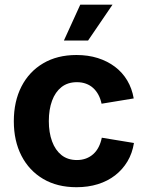

<svg xmlns="http://www.w3.org/2000/svg" viewBox="-20 -783 625 814"><path d="M304.2 10.7Q222.7 10.7 163.1 -24.4Q103.5 -59.6 71 -122.6Q38.6 -185.5 38.6 -269Q38.6 -353 71 -416.3Q103.5 -479.5 163.1 -514.6Q222.7 -549.8 304.2 -549.8Q353.5 -549.8 394.5 -536.9Q435.5 -523.9 467.3 -500Q499 -476.1 519.3 -442.1Q539.6 -408.2 546.9 -365.7L410.6 -343.3Q406.2 -364.3 397.2 -381.1Q388.2 -397.9 375 -409.9Q361.8 -421.9 344.5 -428.2Q327.1 -434.6 306.2 -434.6Q267.1 -434.6 240.7 -413.8Q214.4 -393.1 200.7 -356Q187 -318.8 187 -269.5Q187 -221.2 200.7 -183.8Q214.4 -146.5 240.7 -125.5Q267.1 -104.5 306.2 -104.5Q327.1 -104.5 344.7 -111.1Q362.3 -117.7 375.7 -129.9Q389.2 -142.1 398.2 -159.7Q407.2 -177.2 411.6 -199.2L547.9 -176.8Q541 -133.3 520.5 -98.9Q500 -64.5 468.3 -39.8Q436.5 -15.1 395 -2.2Q353.5 10.7 304.2 10.7ZM251 -611.3 320.3 -763.2H457L353.5 -611.3Z"/></svg>

Font: Inter 16pt
Style: Bold
Weight: 700
Version: Version 4.001;git-66647c0bb